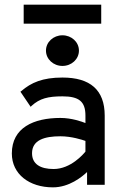

<svg xmlns="http://www.w3.org/2000/svg" viewBox="-20 -796 502 827"><path d="M82 -776V-694H416V-776ZM249 -512C288 -512 320 -541 320 -578C320 -615 288 -644 249 -644C210 -644 178 -615 178 -578C178 -541 210 -512 249 -512ZM68 -401 112 -336 116 -340C151 -372 187 -381 249 -381C320 -381 348 -359 348 -298V-266C333 -272 289 -288 240 -288C125 -288 31 -246 31 -135C31 -46 106 11 208 11C278 11 333 -34 355 -55V0H431V-298C431 -409 368 -462 249 -462C163 -462 114 -440 72 -404ZM118 -136C118 -193 172 -209 240 -209C288 -209 334 -194 348 -189V-143C340 -133 285 -68 211 -68C154 -68 118 -89 118 -136Z"/></svg>

Font: Charger
Style: Bd
Weight: 400
Designer: Jasper
Foundry: Cannot Into Space Fonts
Version: Version 0.98